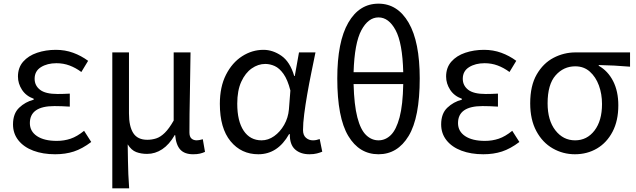

<svg xmlns="http://www.w3.org/2000/svg" viewBox="-20 -829 3473 1048"><path d="M281 13Q214 13 162 -6.5Q110 -26 80.5 -63Q51 -100 51 -150Q51 -209 84.5 -241Q118 -273 164 -285V-290Q122 -305 100 -339Q78 -373 78 -411Q78 -460 106.5 -492.5Q135 -525 182.5 -541Q230 -557 285 -557Q335 -557 379 -541Q423 -525 461 -497L424 -436Q393 -459 359.5 -471.5Q326 -484 288 -484Q238 -484 203.5 -462.5Q169 -441 169 -399Q169 -362 198.5 -339Q228 -316 294 -316Q310 -316 326 -316.5Q342 -317 361 -318V-247Q315 -250 277 -250Q143 -250 143 -157Q143 -112 182 -86Q221 -60 290 -60Q330 -60 365.5 -72Q401 -84 439 -115L478 -54Q429 -17 383 -2Q337 13 281 13Z M593 199V-543H684V-210Q684 -139 707.5 -102.5Q731 -66 784 -66Q809 -66 832.5 -73.5Q856 -81 879.5 -104Q903 -127 928 -171V-543H1020Q1019 -433 1016.5 -318.5Q1014 -204 1014 -106Q1014 -83 1025 -73Q1036 -63 1054 -63Q1066 -63 1087 -69L1099 0Q1086 6 1071 9.5Q1056 13 1034 13Q988 13 964.5 -12Q941 -37 936 -92H934Q904 -40 865.5 -14.5Q827 11 783 11Q750 11 723.5 1Q697 -9 677 -41Q678 12 678.5 50Q679 88 680.5 122Q682 156 685 199Z M1390 13Q1297 13 1238.5 -58Q1180 -129 1180 -262Q1180 -355 1213.5 -421Q1247 -487 1301.5 -522Q1356 -557 1418 -557Q1469 -557 1516 -524.5Q1563 -492 1586 -414H1589L1612 -543H1702Q1691 -489 1679 -430.5Q1667 -372 1657 -314.5Q1647 -257 1640.5 -206.5Q1634 -156 1634 -119Q1634 -91 1650 -77Q1666 -63 1688 -63Q1706 -63 1725 -70L1739 -1Q1727 4 1710 8.5Q1693 13 1669 13Q1620 13 1590.5 -13.5Q1561 -40 1562 -97H1558Q1496 13 1390 13ZM1408 -63Q1444 -63 1476.5 -86Q1509 -109 1531 -147.5Q1553 -186 1557 -232L1565 -335Q1550 -394 1527.5 -425.5Q1505 -457 1479.5 -468.5Q1454 -480 1428 -480Q1389 -480 1354 -455.5Q1319 -431 1297 -383Q1275 -335 1275 -263Q1275 -168 1310 -115.5Q1345 -63 1408 -63Z M2046 13Q1941 13 1881 -87Q1821 -187 1821 -401Q1821 -601 1881 -705Q1941 -809 2046 -809Q2150 -809 2210.5 -705Q2271 -601 2271 -401Q2271 -187 2210.5 -87Q2150 13 2046 13ZM2046 -734Q1990 -734 1952.5 -664Q1915 -594 1910 -435H2181Q2177 -594 2139.5 -664Q2102 -734 2046 -734ZM2046 -63Q2084 -63 2113.5 -92Q2143 -121 2161 -188.5Q2179 -256 2181 -370H1910Q1913 -256 1930.5 -188.5Q1948 -121 1978 -92Q2008 -63 2046 -63Z M2618 13Q2551 13 2499 -6.5Q2447 -26 2417.5 -63Q2388 -100 2388 -150Q2388 -209 2421.5 -241Q2455 -273 2501 -285V-290Q2459 -305 2437 -339Q2415 -373 2415 -411Q2415 -460 2443.5 -492.5Q2472 -525 2519.5 -541Q2567 -557 2622 -557Q2672 -557 2716 -541Q2760 -525 2798 -497L2761 -436Q2730 -459 2696.5 -471.5Q2663 -484 2625 -484Q2575 -484 2540.5 -462.5Q2506 -441 2506 -399Q2506 -362 2535.5 -339Q2565 -316 2631 -316Q2647 -316 2663 -316.5Q2679 -317 2698 -318V-247Q2652 -250 2614 -250Q2480 -250 2480 -157Q2480 -112 2519 -86Q2558 -60 2627 -60Q2667 -60 2702.5 -72Q2738 -84 2776 -115L2815 -54Q2766 -17 2720 -2Q2674 13 2618 13Z M3118 13Q3053 13 2997 -19Q2941 -51 2907.5 -113.5Q2874 -176 2874 -265Q2874 -361 2909.5 -422.5Q2945 -484 3001.5 -513.5Q3058 -543 3122 -543H3419V-465Q3373 -469 3333 -471Q3293 -473 3248 -474V-470Q3298 -442 3326.5 -386.5Q3355 -331 3355 -254Q3355 -170 3323.5 -110Q3292 -50 3238.5 -18.5Q3185 13 3118 13ZM3119 -63Q3184 -63 3225 -116.5Q3266 -170 3266 -261Q3266 -316 3249 -362.5Q3232 -409 3199.5 -438Q3167 -467 3120 -467Q3056 -467 3012.5 -417.5Q2969 -368 2969 -265Q2969 -172 3011.5 -117.5Q3054 -63 3119 -63Z"/></svg>

Font: Source Han Sans SC
Style: Regular
Weight: 400
Designer: Ryoko NISHIZUKA 西塚涼子 (kana, bopomofo & ideographs); Paul D. Hunt (Latin, Greek & Cyrillic); Sandoll Communications 산돌커뮤니
Foundry: Adobe
Version: Version 2.002;hotconv 1.0.116;makeotfexe 2.5.65601; ttfautoh